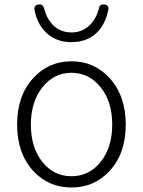

<svg xmlns="http://www.w3.org/2000/svg" viewBox="-20 -819 634 852"><path d="M297 13Q196 13 128 -60Q56 -138 56 -266.5Q56 -395 128 -473Q196 -547 297 -547Q398 -547 466 -473Q538 -394 538 -266Q538 -138 466 -60Q398 13 297 13ZM297 -37Q376 -37 427 -101Q478 -165 478 -266Q478 -368 426.5 -432Q375 -496 297 -496Q219 -496 168 -431.5Q117 -367 117 -266Q117 -165 167.5 -101Q218 -37 297 -37ZM297 -632Q225 -632 181 -678Q144 -716 133 -776Q130 -796 150.5 -799Q171 -802 176 -780Q188 -735 216 -707Q249 -675 297 -675Q345 -675 379 -708Q407 -736 419 -781Q422 -802 444 -799Q464 -796 461 -777Q450 -722 421 -686Q375 -632 297 -632Z"/></svg>

Font: GenSenRounded TW L
Style: Regular
Weight: 300
Version: Version 1.501;PS 1;hotconv 16.6.51;makeotf.lib2.5.65220